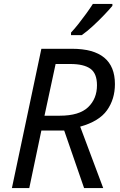

<svg xmlns="http://www.w3.org/2000/svg" viewBox="-20 -964 613 984"><path d="M41 0 192 -714H349Q569 -714 569 -533Q569 -456 528.5 -399Q488 -342 391 -315L509 0H411L309 -295H192L130 0ZM208 -371H286Q386 -371 431.5 -414.5Q477 -458 477 -527Q477 -588 443 -612Q409 -636 341 -636H265ZM344 -784V-797Q362 -816 382.5 -842Q403 -868 422.5 -895Q442 -922 456 -944H556V-934Q542 -917 514.5 -888Q487 -859 456 -830.5Q425 -802 399 -784Z"/></svg>

Font: Noto IKEA Latin
Style: Italic
Weight: 400
Italic angle: -12°
Designer: Monotype Design Team
Foundry: Monotype Imaging Inc.
Version: Version 1.0